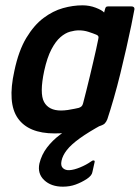

<svg xmlns="http://www.w3.org/2000/svg" viewBox="-20 -495 525 721"><path d="M185 6Q87 6 47 -51Q7 -108 34 -229Q50 -305 79 -353Q108 -401 143.5 -427.5Q179 -454 216.5 -464.5Q254 -475 290 -475Q316 -475 339.5 -466Q363 -457 371 -448L375 -463Q377 -469 380 -470Q383 -471 389 -471H473Q485 -471 485 -461Q481 -438 473 -399.5Q465 -361 454.5 -314.5Q444 -268 432 -219Q420 -170 407 -125Q394 -80 383 -47Q379 -37 373 -31Q367 -25 346 -19Q322 -10 277.5 -2Q233 6 185 6ZM209 -80Q221 -80 235 -82Q249 -84 260 -86.5Q271 -89 276 -90Q282 -92 286 -95.5Q290 -99 292 -107Q298 -130 304.5 -156Q311 -182 317.5 -209Q324 -236 330 -262Q336 -288 341 -310Q346 -332 349 -348Q351 -355 349 -359Q347 -363 341 -365Q329 -370 312 -375.5Q295 -381 276 -381Q261 -381 243 -376Q225 -371 207 -355.5Q189 -340 173 -309.5Q157 -279 146 -229Q128 -144 145.5 -112Q163 -80 209 -80ZM216 206Q172 206 146 181.5Q120 157 128 119Q136 86 156.5 59Q177 32 206 10.5Q235 -11 267 -28Q277 -33 288 -36.5Q299 -40 311 -40H366Q372 -40 372 -36.5Q372 -33 365 -28Q312 1 279.5 24.5Q247 48 231 68.5Q215 89 211 109Q207 128 216.5 136.5Q226 145 241 144Q258 143 281 133.5Q304 124 321 112Q327 107 332 107.5Q337 108 335 115L327 151Q326 158 320.5 164.5Q315 171 306 177Q286 190 264 198Q242 206 216 206Z"/></svg>

Font: Glory Thin SemiBold
Style: Italic
Weight: 600
Italic angle: -12°
Version: Version 1.011